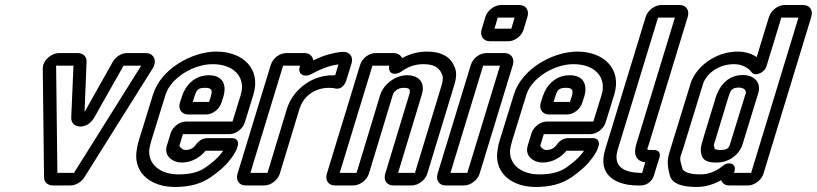

<svg xmlns="http://www.w3.org/2000/svg" viewBox="-20 -712 3246 763"><path d="M208 -25 203 -451H272L263 -244C262 -201 325 -194 354 -244L471 -451H541L274 -25ZM190 25H260C280 25 303 12 315 -7L586 -439C607 -472 590 -501 560 -501H484C461 -501 439 -485 428 -466L316 -267L324 -465C326 -484 313 -501 290 -501H214C184 -501 149 -472 150 -439L155 -7C155 12 170 25 190 25Z M658 -182 643 -133C630 -90 669 -66 702 -66C742 -66 776 -87 797 -113H867C863 -107 859 -102 853 -95C844 -84 827 -68 796 -46C773 -30 740 -19 690 -19C615 -19 569 -60 573 -116C575 -129 578 -142 582 -155L638 -336C658 -401 747 -457 825 -457C912 -457 957 -403 937 -336L904 -229H719C693 -229 666 -208 658 -182ZM953 -226 987 -336C1018 -439 945 -507 840 -507C744 -507 619 -439 588 -336L532 -155C527 -140 524 -122 522 -107C513 -20 584 31 675 31C731 31 777 20 818 -8C850 -31 874 -51 890 -72C903 -88 917 -106 923 -127L925 -133C930 -149 920 -163 904 -163H805C783 -163 768 -151 757 -135C750 -126 739 -116 717 -116C704 -116 693 -129 693 -133L707 -179H892C918 -179 945 -200 953 -226ZM728 -257H799C825 -257 852 -278 860 -304L868 -329C881 -373 867 -413 810 -413C751 -413 716 -370 703 -329L695 -304C687 -278 702 -257 728 -257ZM795 -363C822 -363 825 -353 818 -329L811 -307H746L753 -329C761 -354 766 -363 795 -363Z M1191 -501H1117C1091 -501 1064 -480 1056 -454L924 -22C916 4 930 25 956 25H1030C1056 25 1084 4 1092 -22L1170 -279C1183 -321 1221 -363 1289 -363C1296 -363 1308 -362 1315 -360C1339 -356 1352 -380 1355 -389L1377 -460C1385 -487 1369 -508 1340 -506C1299 -502 1261 -490 1225 -472C1223 -487 1211 -501 1191 -501ZM1312 -413H1304C1208 -413 1140 -345 1120 -279L1043 -25H975L1105 -451H1173L1171 -446C1162 -417 1190 -403 1216 -417C1246 -433 1283 -451 1325 -456Z M1736 -417C1742 -409 1740 -388 1734 -370L1629 -25H1562L1656 -335C1671 -384 1645 -413 1598 -413C1546 -413 1502 -372 1491 -335L1397 -25H1330L1460 -451H1527C1520 -414 1555 -412 1577 -429C1602 -447 1629 -457 1663 -457C1704 -457 1724 -444 1735 -420C1736 -419 1735 -418 1736 -417ZM1545 -501H1472C1446 -501 1419 -480 1411 -454L1279 -22C1271 4 1285 25 1311 25H1384C1410 25 1438 4 1446 -22L1541 -335C1544 -346 1559 -363 1583 -363C1610 -363 1612 -356 1606 -335L1511 -22C1503 4 1517 25 1543 25H1616C1642 25 1670 4 1678 -22L1784 -370C1790 -389 1800 -423 1784 -451C1768 -489 1729 -507 1678 -507C1643 -507 1610 -499 1578 -481C1573 -492 1561 -501 1545 -501Z M1770 -25 1900 -451H1967L1837 -25ZM1886 -22 2018 -454C2026 -480 2011 -501 1985 -501H1912C1886 -501 1859 -480 1851 -454L1719 -22C1711 4 1725 25 1751 25H1824C1850 25 1878 4 1886 -22ZM1945 -598 1958 -642H2025L2012 -598ZM2061 -595 2076 -645C2084 -671 2070 -692 2044 -692H1971C1945 -692 1917 -671 1909 -645L1894 -595C1886 -569 1901 -548 1927 -548H2000C2026 -548 2053 -569 2061 -595Z M2092 -182 2077 -133C2064 -90 2103 -66 2136 -66C2176 -66 2210 -87 2231 -113H2301C2297 -107 2293 -102 2287 -95C2278 -84 2261 -68 2230 -46C2207 -30 2174 -19 2124 -19C2049 -19 2003 -60 2007 -116C2009 -129 2012 -142 2016 -155L2072 -336C2092 -401 2181 -457 2259 -457C2346 -457 2391 -403 2371 -336L2338 -229H2153C2127 -229 2100 -208 2092 -182ZM2387 -226 2421 -336C2452 -439 2379 -507 2274 -507C2178 -507 2053 -439 2022 -336L1966 -155C1961 -140 1958 -122 1956 -107C1947 -20 2018 31 2109 31C2165 31 2211 20 2252 -8C2284 -31 2308 -51 2324 -72C2337 -88 2351 -106 2357 -127L2359 -133C2364 -149 2354 -163 2338 -163H2239C2217 -163 2202 -151 2191 -135C2184 -126 2173 -116 2151 -116C2138 -116 2127 -129 2127 -133L2141 -179H2326C2352 -179 2379 -200 2387 -226ZM2162 -257H2233C2259 -257 2286 -278 2294 -304L2302 -329C2315 -373 2301 -413 2244 -413C2185 -413 2150 -370 2137 -329L2129 -304C2121 -278 2136 -257 2162 -257ZM2229 -363C2256 -363 2259 -353 2252 -329L2245 -307H2180L2187 -329C2195 -354 2200 -363 2229 -363Z M2531 -25C2456 -25 2415 -52 2435 -118L2595 -642H2662L2508 -137C2498 -103 2504 -72 2544 -67L2532 -25ZM2681 -692H2608C2582 -692 2554 -671 2546 -645L2385 -118C2353 -14 2430 25 2515 25H2528C2549 25 2572 8 2578 -13L2601 -87C2606 -104 2597 -116 2580 -116H2575C2546 -116 2551 -115 2558 -137L2713 -645C2721 -671 2707 -692 2681 -692Z M2897 -457C2928 -457 2953 -443 2966 -426C2980 -406 3018 -422 3026 -449L3085 -642H3153L2965 -25H2897L2899 -33C2907 -60 2878 -72 2855 -55C2830 -34 2801 -19 2763 -19C2713 -19 2695 -32 2692 -42C2678 -89 2682 -81 2695 -122L2774 -379C2785 -414 2830 -457 2897 -457ZM2878 25H2952C2978 25 3006 4 3014 -22L3204 -645C3212 -671 3198 -692 3172 -692H3098C3072 -692 3044 -671 3036 -645L2987 -485C2969 -498 2942 -507 2912 -507C2823 -507 2744 -446 2724 -379L2645 -122C2634 -87 2628 -67 2641 -18C2649 20 2694 31 2748 31C2785 31 2817 20 2846 4C2850 16 2861 25 2878 25ZM2994 -344C3006 -391 2969 -414 2933 -414C2863 -414 2834 -357 2824 -324L2772 -153C2768 -139 2760 -117 2769 -93C2776 -70 2802 -66 2827 -66C2882 -66 2920 -102 2931 -139ZM2944 -343 2881 -139C2877 -126 2873 -116 2842 -116C2821 -116 2820 -121 2820 -121C2815 -137 2817 -137 2822 -153L2874 -324C2883 -353 2887 -364 2917 -364C2937 -364 2946 -351 2944 -343Z"/></svg>

Font: DIN Rundschrift
Style: BreitKontKu
Weight: 400
Width: 7
Version: Version 1.027